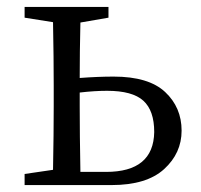

<svg xmlns="http://www.w3.org/2000/svg" viewBox="-20 -534 579 554"><path d="M212 -38H286Q423 -38 425 -153Q425 -215 393.5 -243.5Q362 -272 289 -272Q253 -272 210 -267V-228Q210 -147 212 -38ZM293 -483 212 -469Q210 -384 210 -309Q263 -313 308 -313Q409 -313 456.5 -268.5Q504 -224 504 -157Q504 -92 453.5 -46Q403 0 302 0H51V-32L133 -44Q135 -150 135 -228V-286Q135 -366 133 -470L51 -483V-514H293Z"/></svg>

Font: Han-Nom Khai
Style: Regular
Weight: 400
Version: Version 1.200;June 22, 2023;FontCreator 14.0.0.2814 64-bit